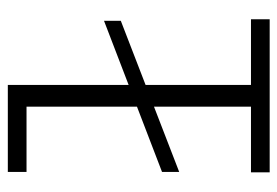

<svg xmlns="http://www.w3.org/2000/svg" viewBox="-132 -594 726 503"><g transform="rotate(-90 231.5 -343.0)"><path d="M32 -237V-282L428 -434V-390ZM203 -8V-686H260V-8ZM31 0V-49H432V0ZM32 -637V-686H258V-637Z"/></g></svg>

Font: BioRhyme SemiExpanded Light
Style: Regular
Weight: 300
Width: 6
Designer: Aoife Mooney
Foundry: Aoife Mooney Type
Version: Version 1.600;gftools[0.9.33]